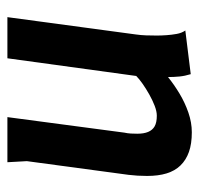

<svg xmlns="http://www.w3.org/2000/svg" viewBox="-30 -522 551 532"><g transform="rotate(90 246.0 -255.5)"><path d="M185 -508Q190 -492 191.5 -476.5Q193 -461 193 -445Q214 -462 239 -477Q264 -492 291.5 -501.5Q319 -511 346 -511Q378 -511 400.5 -503Q423 -495 438 -479.5Q453 -464 460 -441Q467 -418 467 -387Q467 -360 464 -336L426 -54L429 0H304L347 -324Q349 -333 349.5 -342Q350 -351 350 -360Q350 -378 345 -390Q340 -402 329.5 -408Q319 -414 300 -414Q288 -414 272.5 -408Q257 -402 241 -393Q225 -384 211.5 -374.5Q198 -365 190 -357L141 0H27L75 -356Q77 -370 77.5 -384.5Q78 -399 78 -414Q78 -426 77 -440.5Q76 -455 73.5 -469Q71 -483 64 -493Z"/></g></svg>

Font: Rosario
Style: Italic
Weight: 400
Italic angle: -8.05°
Designer: Hector Gatti
Foundry: Omnibus Type
Version: Version 1.201